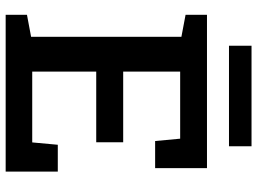

<svg xmlns="http://www.w3.org/2000/svg" viewBox="-135 -773 908 678"><g transform="rotate(90 319.0 -434.0)"><path d="M32.2 0V-75.2L109.9 -89.8V-620.6L32.2 -635.3V-710.9H573.7V-527.8H478L469.7 -616.2H232.9V-415H482.4V-319.8H232.9V-93.8H482.9L491.2 -184.1H585.9V0ZM141.6 -788.6V-868.2H496.6V-788.6Z"/></g></svg>

Font: Roboto Slab Medium
Style: Regular
Weight: 500
Designer: Google
Version: Version 2.001; ttfautohint (v1.8.3)